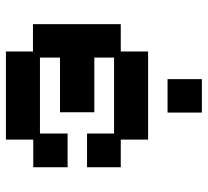

<svg xmlns="http://www.w3.org/2000/svg" viewBox="-46 -626 685 632"><g transform="rotate(90 296.0 -310.5)"><path d="M150 12V-77H60V-366H150V-456H440V-366H531V-255H420V-344H170V-279H350V-166H170V-100H420V-191H531V-78H440V12ZM241 -520V-633H351V-520Z"/></g></svg>

Font: Pixelify Sans Medium
Style: Regular
Weight: 500
Designer: Stefie Justprince
Foundry: Typecalism Foundryline
Version: Version 1.000;February 13, 2025;FontCreator 15.0.0.3015 64-b